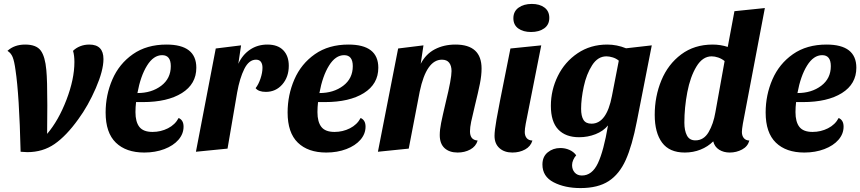

<svg xmlns="http://www.w3.org/2000/svg" viewBox="-20 -757 4382 978"><path d="M59 -400Q53 -445 44.5 -466Q36 -487 18 -498Q53 -530 108 -530Q165 -530 187.5 -499.5Q210 -469 216 -400Q221 -350 221 -221Q221 -136 220 -75Q278 -143 318.5 -248.5Q359 -354 359 -441Q359 -475 352 -498Q367 -513 388.5 -521.5Q410 -530 435 -530Q507 -530 507 -456Q507 -398 468 -308Q429 -218 379 -150Q318 -65 258 -23.5Q198 18 119 18Q109 18 85 16Q78 -275 59 -400Z M980 -412Q980 -329 906.5 -283Q833 -237 708 -237H673Q670 -210 670 -186Q670 -136 690 -110.5Q710 -85 757 -85Q799 -85 835.5 -103.5Q872 -122 890 -156Q915 -145 915 -112Q915 -75 889 -45Q863 -15 817 2.5Q771 20 715 20Q622 20 570 -30.5Q518 -81 518 -184Q518 -273 552.5 -352.5Q587 -432 657 -481Q727 -530 828 -530Q980 -530 980 -412ZM680 -283Q752 -283 801 -320Q850 -357 850 -420Q850 -476 806 -476Q762 -476 729 -423Q696 -370 680 -283Z M1342 -530Q1395 -530 1423 -501Q1451 -472 1451 -422Q1451 -365 1418 -327Q1385 -289 1334 -289Q1297 -289 1282 -308Q1297 -327 1307 -357Q1317 -387 1317 -412Q1317 -431 1309 -442Q1301 -453 1284 -453Q1248 -453 1224.5 -406Q1201 -359 1188 -286L1139 0L978 16L1079 -510L1208 -526L1194 -432Q1215 -478 1253.5 -504Q1292 -530 1342 -530Z M1907 -412Q1907 -329 1833.5 -283Q1760 -237 1635 -237H1600Q1597 -210 1597 -186Q1597 -136 1617 -110.5Q1637 -85 1684 -85Q1726 -85 1762.5 -103.5Q1799 -122 1817 -156Q1842 -145 1842 -112Q1842 -75 1816 -45Q1790 -15 1744 2.5Q1698 20 1642 20Q1549 20 1497 -30.5Q1445 -81 1445 -184Q1445 -273 1479.5 -352.5Q1514 -432 1584 -481Q1654 -530 1755 -530Q1907 -530 1907 -412ZM1607 -283Q1679 -283 1728 -320Q1777 -357 1777 -420Q1777 -476 1733 -476Q1689 -476 1656 -423Q1623 -370 1607 -283Z M2300 -530Q2433 -530 2433 -408Q2433 -373 2424.5 -330.5Q2416 -288 2399 -219Q2386 -166 2380 -137Q2374 -108 2374 -88Q2374 -67 2383 -55Q2392 -43 2413 -41Q2404 -11 2375.5 4.5Q2347 20 2311 20Q2269 20 2244.5 -2.5Q2220 -25 2220 -69Q2220 -96 2227 -131Q2234 -166 2251 -238Q2280 -356 2280 -395Q2280 -422 2268 -437.5Q2256 -453 2231 -453Q2152 -453 2118 -291L2062 0L1905 16L2008 -510L2137 -526L2123 -432Q2149 -482 2195 -506Q2241 -530 2300 -530Z M2778 -666Q2778 -631 2752 -612.5Q2726 -594 2685 -594Q2645 -594 2620 -612Q2595 -630 2595 -664Q2595 -699 2621.5 -718Q2648 -737 2689 -737Q2729 -737 2753.5 -718.5Q2778 -700 2778 -666ZM2653 -85Q2653 -66 2662.5 -54Q2672 -42 2692 -41Q2683 -11 2654.5 4.5Q2626 20 2590 20Q2549 20 2524 -2.5Q2499 -25 2499 -65Q2499 -91 2509 -148Q2519 -205 2527 -244L2580 -510L2737 -526L2658 -127Q2653 -100 2653 -85Z M2937 201Q2857 201 2800 171.5Q2743 142 2743 81Q2743 41 2770 19Q2797 -3 2834 -3Q2859 -3 2880.5 6.5Q2902 16 2915 34Q2906 44 2900 57.5Q2894 71 2894 84Q2894 107 2907.5 122Q2921 137 2944 137Q2996 137 3025.5 74.5Q3055 12 3077 -118Q3053 -89 3013.5 -73.5Q2974 -58 2930 -58Q2861 -58 2823.5 -97.5Q2786 -137 2786 -218Q2786 -298 2821.5 -370Q2857 -442 2922.5 -486Q2988 -530 3073 -530Q3122 -530 3169 -511L3300 -526L3224 -139Q3200 -15 3167.5 57.5Q3135 130 3080.5 165.5Q3026 201 2937 201ZM3069 -470Q3025 -470 2996 -424.5Q2967 -379 2953.5 -316Q2940 -253 2940 -203Q2940 -166 2952 -146.5Q2964 -127 2993 -127Q3070 -127 3097 -268L3132 -448Q3119 -459 3101.5 -464.5Q3084 -470 3069 -470Z M3759 -85Q3759 -66 3768.5 -54Q3778 -42 3797 -41Q3789 -11 3760 4.5Q3731 20 3697 20Q3666 20 3643 5.5Q3620 -9 3613 -37Q3586 -10 3548.5 5Q3511 20 3468 20Q3390 20 3352.5 -30.5Q3315 -81 3315 -172Q3315 -266 3349 -348Q3383 -430 3450 -480Q3517 -530 3610 -530Q3650 -530 3687 -518L3721 -700L3876 -716L3764 -127Q3759 -97 3759 -85ZM3605 -470Q3559 -470 3527.5 -418Q3496 -366 3481 -287.5Q3466 -209 3466 -132Q3466 -92 3479 -67Q3492 -42 3522 -42Q3565 -42 3589.5 -84Q3614 -126 3624 -185L3671 -446Q3656 -458 3638.5 -464Q3621 -470 3605 -470Z M4342 -412Q4342 -329 4268.5 -283Q4195 -237 4070 -237H4035Q4032 -210 4032 -186Q4032 -136 4052 -110.5Q4072 -85 4119 -85Q4161 -85 4197.5 -103.5Q4234 -122 4252 -156Q4277 -145 4277 -112Q4277 -75 4251 -45Q4225 -15 4179 2.5Q4133 20 4077 20Q3984 20 3932 -30.5Q3880 -81 3880 -184Q3880 -273 3914.5 -352.5Q3949 -432 4019 -481Q4089 -530 4190 -530Q4342 -530 4342 -412ZM4042 -283Q4114 -283 4163 -320Q4212 -357 4212 -420Q4212 -476 4168 -476Q4124 -476 4091 -423Q4058 -370 4042 -283Z"/></svg>

Font: Sansita
Style: Bold Italic
Weight: 700
Italic angle: -11°
Designer: Pablo Cosgaya
Foundry: Omnibus-Type
Version: Version 1.006